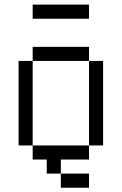

<svg xmlns="http://www.w3.org/2000/svg" viewBox="-20 -708 540 852"><path d="M375 125V62.5H250V125ZM375 -625V-687.5H125V-625ZM250 62.5V0H375V-62.5H125V0H187.5V62.5ZM125 -62.5Q125 -62.5 125 -437.5H62.5Q62.5 -437.5 62.5 -62.5ZM375 -62.5H437.5Q437.5 -62.5 437.5 -437.5H375Q375 -437.5 375 -62.5ZM125 -437.5H375V-500H125Z"/></svg>

Font: Unifont
Style: Regular
Weight: 500
Version: Version 15.1.04